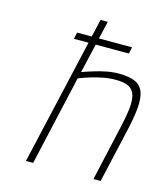

<svg xmlns="http://www.w3.org/2000/svg" viewBox="-109 -815 786 901"><g transform="rotate(15 283.5 -365.0)"><path d="M177 -644H248L268 -730H303L283 -644H444L437 -612H276L243 -470Q271 -480 301 -489Q327 -497 357 -503Q387 -509 416 -509Q467 -509 496 -496Q525 -483 536 -453.5Q547 -424 543 -376.5Q539 -329 523 -260L464 0H429L487 -258Q501 -318 506 -359.5Q511 -401 503.5 -427.5Q496 -454 473.5 -465.5Q451 -477 409 -477Q379 -477 348.5 -471Q318 -465 292 -457Q262 -448 235 -437L136 0H101L241 -612H170Z"/></g></svg>

Font: Panefresco 1wt
Style: Italic
Weight: 250
Version: Version 1.000